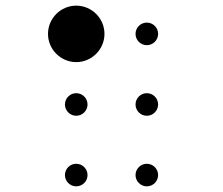

<svg xmlns="http://www.w3.org/2000/svg" viewBox="-20 -670 790 680"><path d="M150 -550C150 -495 195 -450 250 -450C305 -450 350 -495 350 -550C350 -605 305 -650 250 -650C195 -650 150 -605 150 -550ZM210 -300C210 -278 228 -260 250 -260C272 -260 290 -278 290 -300C290 -322 272 -340 250 -340C228 -340 210 -322 210 -300ZM210 -50C210 -28 228 -10 250 -10C272 -10 290 -28 290 -50C290 -72 272 -90 250 -90C228 -90 210 -72 210 -50ZM460 -550C460 -528 478 -510 500 -510C522 -510 540 -528 540 -550C540 -572 522 -590 500 -590C478 -590 460 -572 460 -550ZM460 -300C460 -278 478 -260 500 -260C522 -260 540 -278 540 -300C540 -322 522 -340 500 -340C478 -340 460 -322 460 -300ZM460 -50C460 -28 478 -10 500 -10C522 -10 540 -28 540 -50C540 -72 522 -90 500 -90C478 -90 460 -72 460 -50Z"/></svg>

Font: APH Braille Shadows
Style: Regular
Weight: 400
Designer: M R Gray
Version: Version 1.1